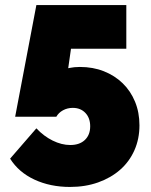

<svg xmlns="http://www.w3.org/2000/svg" viewBox="-20 -591 598 760"><path d="M296 -326Q348 -326 391 -309Q434 -292 465.5 -261.5Q497 -231 514.5 -188.5Q532 -146 532 -95Q532 -41 512 4Q492 49 455.5 81Q419 113 368.5 131Q318 149 257 149Q179 149 116.5 120Q54 91 20 37L124 -83Q153 -52 188.5 -34.5Q224 -17 258 -17Q295 -17 316 -37Q337 -57 337 -91Q337 -124 318 -144Q299 -164 268 -164Q247 -164 229.5 -154.5Q212 -145 203 -129H40L124 -571H480V-398H261L250 -321Q254 -322 261 -323Q266 -324 275 -325Q284 -326 296 -326Z"/></svg>

Font: Raleway
Style: Heavy
Weight: 900
Designer: Matt McInerney, Pablo Impallari, Rodrigo Fuenzalida
Foundry: Matt McInerney, Pablo Impallari, Rodrigo Fuenzalida
Version: Version 2.001; ttfautohint (v0.8) -G 200 -r 50